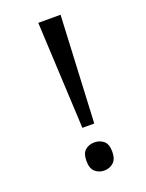

<svg xmlns="http://www.w3.org/2000/svg" viewBox="-139 -783 660 866"><g transform="rotate(-20 191.5 -350.0)"><path d="M181 -201 156 -714H263L238 -201ZM147 -54Q147 -91 165 -106Q183 -121 209 -121Q234 -121 252.5 -106Q271 -91 271 -54Q271 -18 252.5 -2Q234 14 209 14Q183 14 165 -2Q147 -18 147 -54Z"/></g></svg>

Font: utelugu15
Style: Book
Weight: 400
Designer: Jelle Bosma - Monotype Design Team
Foundry: Monotype Imaging Inc.
Version: Version 2.003